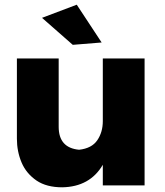

<svg xmlns="http://www.w3.org/2000/svg" viewBox="-20 -790 704 818"><path d="M245 8Q178.5 8 136 -20.5Q91.5 -51 71.8 -98Q52 -145 52 -199V-541H230V-250Q230 -160 317 -152Q371 -158 394.5 -192.5Q418 -227 418 -274V-541H596V0H418V-88Q363 6 245 8ZM290 -599 159 -714 307 -770 413 -609Z"/></svg>

Font: Argentum Novus
Style: Bold
Weight: 700
Designer: Julieta Ulanovsky (font) & Cristiano Sobral (main changes)
Foundry: Julieta Ulanovsky (font) & Cristiano Sobral (main changes)
Version: Version 3.00;November 27, 2020;FontCreator 13.0.0.2655 64-bi